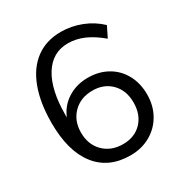

<svg xmlns="http://www.w3.org/2000/svg" viewBox="-169 -849 938 985"><g transform="rotate(-30 300.0 -356.0)"><path d="M552 -221Q552 -155 522.5 -103Q493 -51 441 -21.5Q389 8 323 8Q194 8 124 -82Q54 -172 54 -338Q54 -458 86.5 -544Q119 -630 180.5 -675Q242 -720 328 -720Q390 -720 448.5 -697Q507 -674 551 -632L520 -569Q470 -611 424 -631Q378 -651 330 -651Q238 -651 187 -569Q136 -487 136 -339V-324Q159 -381 211 -414Q263 -447 330 -447Q395 -447 445.5 -418.5Q496 -390 524 -338.5Q552 -287 552 -221ZM471 -220Q471 -291 428.5 -334.5Q386 -378 318 -378Q248 -378 204 -334Q160 -290 160 -220Q160 -149 204 -105Q248 -61 319 -61Q387 -61 429 -104.5Q471 -148 471 -220Z"/></g></svg>

Font: Muli-Regular
Style: Regular
Weight: 400
Version: Version 2.000